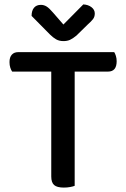

<svg xmlns="http://www.w3.org/2000/svg" viewBox="-20 -843 572 869"><path d="M318 -519V-2Q311 1 297.5 3.5Q284 6 269 6Q238 6 225 -5.5Q212 -17 212 -44V-519H35Q30 -526 26.5 -537Q23 -548 23 -562Q23 -584 33.5 -595.5Q44 -607 62 -607H497Q501 -601 504.5 -590Q508 -579 508 -566Q508 -519 469 -519ZM357 -823Q379 -822 394 -810.5Q409 -799 409 -782Q409 -767 401 -756.5Q393 -746 377 -732L326 -682Q309 -668 296.5 -662.5Q284 -657 267 -657Q248 -657 234 -665Q220 -673 206 -687L123 -771Q123 -795 134 -808Q145 -821 165 -821Q179 -821 191 -813.5Q203 -806 220 -786L267 -732Z"/></svg>

Font: Baloo 2 Latin Medium
Style: Regular
Weight: 500
Designer: Sarang Kulkarni and Ek Type
Foundry: Ek Type
Version: Version 1.001